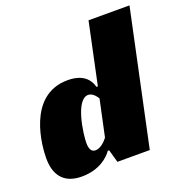

<svg xmlns="http://www.w3.org/2000/svg" viewBox="-123 -783 867 903"><g transform="rotate(-20 310.5 -332.0)"><path d="M351 -365H344C327 -429 270 -441 227 -441C23 -441 7 -184 7 -130C7 -50 42 8 136 8C226 8 274 -39 291 -64H298L316 0H478L621 -672H416ZM294 -343C314 -343 330 -324 339 -309L300 -127C290 -113 265 -86 238 -86C216 -86 209 -107 209 -133C209 -178 231 -343 294 -343Z"/></g></svg>

Font: Racing Sans One
Style: Regular
Weight: 400
Designer: Pablo Impallari, Rodrigo Fuenzalida
Foundry: Pablo Impallari, Rodrigo Fuenzalida
Version: Version 1.001